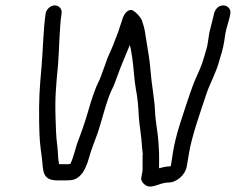

<svg xmlns="http://www.w3.org/2000/svg" viewBox="-20 -673 873 711"><path d="M672 -59 680 -106C689 -165 724 -264 746 -330C757 -363 781 -405 792 -448C798 -470 805 -487 810 -518L815 -551C818 -570 830 -601 833 -623C836 -639 823 -653 807 -653C786 -653 774 -635 771 -615L755 -551L750 -518C749 -509 747 -499 744 -490C730 -442 729 -435 705 -383C695 -362 676 -306 647 -216C634 -175 625 -138 620 -106L613 -60L610 -57C603 -57 597 -56 590 -55L569 -50V-59C569 -59 570 -107 568 -124L567 -143C565 -181 556 -218 554 -262C552 -309 541 -362 537 -415C534 -456 528 -482 523 -516L517 -554C515 -567 511 -582 505 -599C497 -614 486 -625 474 -633C469 -637 463 -637 456 -634C444 -628 436 -614 430 -592L424 -574C417 -549 407 -529 399 -506C390 -483 377 -459 370 -435L352 -386C349 -378 346 -372 344 -368C335 -351 321 -313 304 -253C294 -219 282 -184 268 -148C262 -133 253 -93 242 -69C242 -66 238 -65 232 -65H202C199 -65 197 -67 198 -71C195 -84 195 -100 194 -113L193 -124C190 -152 188 -159 186 -228C183 -312 187 -349 195 -434C199 -483 200 -572 208 -623C211 -639 199 -653 183 -653C167 -653 152 -639 149 -623C141 -571 139 -488 134 -428C126 -338 124 -309 125 -218C126 -153 129 -133 135 -89C141 -44 133 -5 193 -5H223C249 -5 262 -7 280 -26C291 -38 302 -60 310 -90C317 -116 330 -149 340 -176C357 -223 375 -307 399 -351C404 -360 426 -425 435 -444C439 -453 457 -498 461 -507C461 -506 461 -504 462 -501C466 -488 466 -478 470 -457C474 -432 478 -368 483 -344C490 -308 492 -281 494 -241C496 -209 504 -169 506 -128L508 -109C509 -104 509 -100 508 -97V-49C508 -46 508 -41 507 -36L503 -14C502 -6 506 2 514 9C539 32 568 3 603 3C634 3 667 -25 672 -59Z"/></svg>

Font: Squarish
Style: It
Weight: 400
Foundry: Cannot Into Space Fonts
Version: Version 0.272